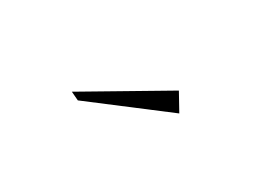

<svg xmlns="http://www.w3.org/2000/svg" viewBox="-23 -877 709 526"><g transform="rotate(30 331.0 -614.0)"><path d="M215.1 -533.2 189 -545.6 441.4 -694.9 473.7 -641.2Z"/></g></svg>

Font: Panamera Thin
Style: Regular
Weight: 100
Designer: Bastien Sozeau
Foundry: NBR — Bastien Sozeau
Version: Version 3.003;gftools[0.9.33]